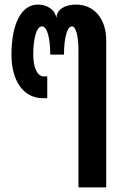

<svg xmlns="http://www.w3.org/2000/svg" viewBox="-20 -624 558 837"><path d="M322 -407V193H443V-449C443 -541 391 -604 312 -604C267 -604 229 -586 226 -548H225C218 -586 181 -604 145 -604C71 -604 30 -516 30 -386C30 -271 82 -196 167 -196H186V-291H170C143 -291 125 -329 125 -386C125 -460 140 -509 163 -509C185 -509 199 -460 199 -386H259C259 -460 273 -509 294 -509C310 -509 322 -468 322 -407Z"/></svg>

Font: Vanilla Cream
Style: Bold
Weight: 700
Designer: Jeremy Tribby, Jinavaṁso
Foundry: Tribby Type
Version: Version 1.422;Glyphs 3.1.2 (3151)